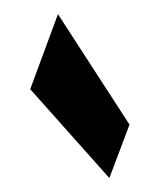

<svg xmlns="http://www.w3.org/2000/svg" viewBox="-20 -767 214 270"><path d="M133.8 -516.6 22.5 -641.6 61.5 -747.1 162.1 -591.8Z"/></svg>

Font: Vancouver Drive
Style: Bold
Weight: 700
Designer: Valery Zaveryaev
Foundry: Cyreal (www.cyreal.org)
Version: Version 1.01